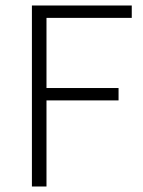

<svg xmlns="http://www.w3.org/2000/svg" viewBox="-20 -678 520 698"><path d="M96 0V-658H459V-613H149V-358H411V-313H149V0Z"/></svg>

Font: Assistant ExtraLight Light
Style: Regular
Weight: 300
Version: Version 3.000